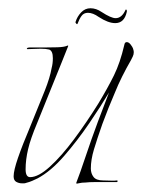

<svg xmlns="http://www.w3.org/2000/svg" viewBox="-20 -440 344 465"><path d="M33 4Q26 4 19.5 0.5Q13 -3 13 -13Q13 -27 23.5 -57.5Q34 -88 53 -133Q76 -189 88.5 -220.5Q101 -252 105 -275Q108 -286 108 -299Q108 -317 99 -320Q95 -321 90 -321.5Q85 -322 78 -322Q70 -322 61.5 -321.5Q53 -321 47 -321Q44 -321 45.5 -323Q47 -325 51 -325H86Q103 -325 119 -325.5Q135 -326 142 -329Q146 -331 145 -328L129 -288L70 -142Q54 -104 48 -78.5Q42 -53 42 -30Q42 -11 53 -11Q73 -11 101 -36.5Q129 -62 159.5 -103Q190 -144 218 -189Q241 -227 256 -257.5Q271 -288 281 -331Q282 -338 287 -338Q292 -338 296.5 -332Q301 -326 302 -323Q304 -317 304 -314Q304 -308 301.5 -303Q299 -298 297 -294Q286 -275 276 -255Q266 -235 258 -215Q242 -178 228 -140Q215 -103 207.5 -78Q200 -53 200 -32Q200 -20 206.5 -11.5Q213 -3 230 -3Q239 -3 248.5 -2.5Q258 -2 263 -3Q265 -3 265 -1.5Q265 0 263 1H233Q220 1 208 1Q196 1 188 2Q178 2 170 4Q163 6 165 2Q174 -21 187.5 -61.5Q201 -102 217 -145L244 -216Q225 -184 196.5 -142Q168 -100 135.5 -62.5Q103 -25 71 -8Q65 -5 58 -2Q51 1 43 3Q41 4 38 4Q35 4 33 4ZM168 -383Q167 -380 164.5 -383Q162 -386 163 -387Q167 -400 176.5 -410Q186 -420 199 -420Q213 -420 226 -411Q249 -396 260 -396Q275 -396 284 -416Q285 -418 286.5 -416Q288 -414 287 -411Q281 -384 259 -384Q242 -384 219 -399Q205 -409 193 -409Q183 -409 177.5 -401.5Q172 -394 168 -383Z"/></svg>

Font: Explora
Style: Regular
Weight: 400
Designer: Robert E. Leuschke
Foundry: Robert E. Leuschke
Version: Version 1.010